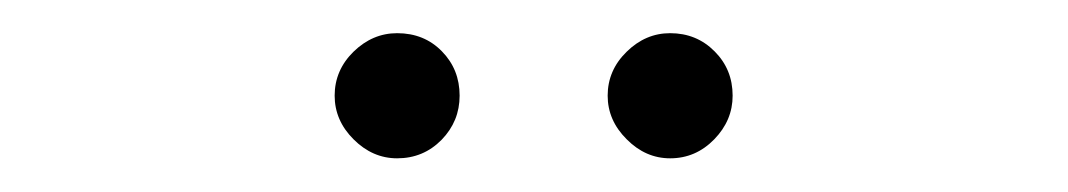

<svg xmlns="http://www.w3.org/2000/svg" viewBox="-20 -717 634 114"><path d="M178.7 -660.2Q178.7 -675.3 189.9 -686.3Q201.2 -697.3 215.8 -697.3Q231.9 -697.3 242.4 -686.5Q252.9 -675.8 252.9 -660.2Q252.9 -645 242.2 -634Q231.4 -623 215.8 -623Q201.2 -623 189.9 -634.3Q178.7 -645.5 178.7 -660.2ZM340.8 -660.2Q340.8 -675.3 352.1 -686.3Q363.3 -697.3 377.9 -697.3Q393.6 -697.3 404.3 -686.5Q415 -675.8 415 -660.2Q415 -645.5 404.1 -634.3Q393.1 -623 377.9 -623Q363.3 -623 352.1 -634.3Q340.8 -645.5 340.8 -660.2Z"/></svg>

Font: Pretendard JP ExtraLight
Style: Regular
Weight: 200
Designer: Base glyphs from Inter by Rasmus Andersson; Hangeul glyphs from Noto Sans CJK(Source Han Sans) by Jang Soo-young and Kan
Foundry: Kil Hyung-jin
Version: Version 1.309